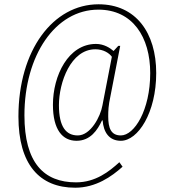

<svg xmlns="http://www.w3.org/2000/svg" viewBox="-20 -734 804 896"><path d="M331 142C427 142 501 90 552 44L537 23C490 66 426 117 335 117C184 117 94 25 94 -196C94 -475 238 -689 439 -689C599 -689 681 -561 681 -393C681 -220 607 -102 544 -102C498 -102 485 -136 485 -191C485 -217 486 -242 495 -283L541 -520H532L510 -496C494 -510 465 -529 428 -529C299 -529 227 -382 227 -245C227 -128 272 -77 337 -77C402 -77 435 -127 456 -172H459C463 -117 489 -77 544 -77C624 -77 709 -208 709 -393C709 -581 614 -714 440 -714C228 -714 66 -500 66 -190C66 33 164 142 331 142ZM343 -102C289 -102 255 -141 255 -243C255 -349 310 -504 425 -504C463 -504 490 -486 502 -469L458 -242C449 -190 403 -102 343 -102Z"/></svg>

Font: Noto Serif Hebrew Condensed Thin
Style: Regular
Weight: 100
Width: 3
Designer: Monotype Design Team
Foundry: Monotype Imaging Inc.
Version: Version 2.004